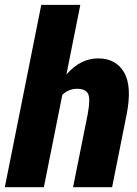

<svg xmlns="http://www.w3.org/2000/svg" viewBox="-23 -782 572 802"><path d="M386.7 -538.1Q460.9 -538.1 495.1 -480Q529.3 -421.9 505.9 -303.7L445.3 0H282.2L343.3 -304.7Q355.5 -370.1 344.7 -390.6Q334 -411.1 298.8 -411.1Q263.7 -411.1 237.3 -385.7L160.2 0H-2.9L149.4 -761.7H312.5L254.4 -470.7Q313 -538.1 386.7 -538.1Z"/></svg>

Font: Roboto-BlackItalic
Style: Italic
Weight: 900
Italic angle: -12°
Designer: Google
Version: Version 1.100141; 2013